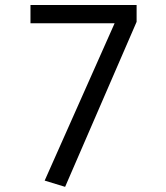

<svg xmlns="http://www.w3.org/2000/svg" viewBox="-20 -726 655 756"><path d="M236.4 9.7 155.9 -14.9 431.3 -634.4H100V-706.2H517.9V-640Z"/></svg>

Font: FiraCode Nerd Font
Style: Regular
Weight: 400
Designer: Carrois Corporate, Edenspiekermann AG, Nikita Prokopov
Foundry: Carrois Corporate, Edenspiekermann AG, Nikita Prokopov
Version: Version 6.002;Nerd Fonts 2.2.2